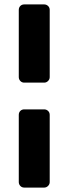

<svg xmlns="http://www.w3.org/2000/svg" viewBox="-20 -849 309 869"><path d="M90 -475Q79 -475 72 -482.5Q65 -490 65 -500V-804Q65 -815 72 -822Q79 -829 90 -829H180Q190 -829 197.5 -822Q205 -815 205 -804V-500Q205 -490 197.5 -482.5Q190 -475 180 -475ZM90 0Q79 0 72 -7.5Q65 -15 65 -25V-329Q65 -340 72 -347Q79 -354 90 -354H180Q190 -354 197.5 -347Q205 -340 205 -329V-25Q205 -15 197.5 -7.5Q190 0 180 0Z"/></svg>

Font: Rubik Light
Style: Bold
Weight: 700
Version: Version 2.104